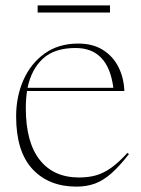

<svg xmlns="http://www.w3.org/2000/svg" viewBox="-20 -684 524 714"><path d="M271 -522Q325 -522 362.5 -498.5Q400 -475 420.2 -435.2Q440.5 -395.5 442.5 -345.5H80.5Q76 -316 76 -282Q76 -155.5 127.5 -89.8Q179 -24 274 -24Q309 -24 337.2 -32Q365.5 -40 393.5 -60Q421.5 -80 454 -115.5L459.5 -111Q424 -65.5 393.8 -39Q363.5 -12.5 332.8 -1.2Q302 10 264.5 10Q161.5 10 100.8 -55.2Q40 -120.5 40 -251.5Q40 -324.5 67 -386Q94 -447.5 145.8 -484.8Q197.5 -522 271 -522ZM261 -505.5Q182.5 -505.5 139.5 -465.8Q96.5 -426 82.5 -357.5H401.5Q382.5 -505.5 261 -505.5ZM120 -637.5V-664H389V-637.5Z"/></svg>

Font: Newsreader 72pt ExtraLight
Style: Regular
Weight: 275
Designer: Hugues Gentile
Foundry: Production Type
Version: Version 1.003; ttfautohint (v1.8.3)